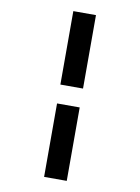

<svg xmlns="http://www.w3.org/2000/svg" viewBox="-102 -891 805 1102"><g transform="rotate(10 300.0 -340.0)"><path d="M234 -395V-823H366V-395ZM234 143V-285H366V143Z"/></g></svg>

Font: Iosevka HT Extrabold Extended
Style: Regular
Weight: 800
Width: 7
Monospace: yes
Designer: Belleve Invis
Foundry: Belleve Invis
Version: Version 32.3.0; ttfautohint (v1.8.4)